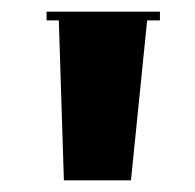

<svg xmlns="http://www.w3.org/2000/svg" viewBox="-20 -770 335 330"><path d="M60.1 -734.9V-750H254.9V-734.9H232.9L205.1 -460H89.8L81.1 -734.9Z"/></svg>

Font: Copperplate CC
Style: Bold
Weight: 700
Designer: indestructible type*
Foundry: Cowboy Collective
Version: Version 1.000